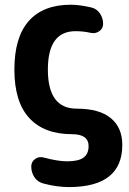

<svg xmlns="http://www.w3.org/2000/svg" viewBox="-20 -550 540 801"><path d="M299.8 -96.7Q394.5 -96.7 442.4 -57.1Q490.2 -17.6 490.2 54.7Q490.2 229.5 269.5 230.5Q216.8 230.5 162.1 215.8Q137.7 210 124 189.9Q110.4 169.9 110.4 144.5Q110.4 125 126.5 113.3Q142.6 101.6 163.1 107.4Q221.7 123 259.8 123Q307.6 123 328.6 107.4Q349.6 91.8 349.6 59.6Q349.6 9.8 280.3 9.8Q164.1 9.8 102.1 -57.6Q40 -125 40 -259.8Q40 -394.5 100.1 -462.4Q160.2 -530.3 275.4 -530.3Q310.5 -530.3 358.4 -519.5Q382.8 -514.6 396.5 -494.6Q410.2 -474.6 410.2 -450.2Q410.2 -430.7 393.6 -419.4Q377 -408.2 357.4 -413.1Q328.1 -419.9 294.9 -419.9Q179.7 -419.9 179.7 -259.8Q179.7 -96.7 299.8 -96.7Z"/></svg>

Font: Rounded-X Mgen+ 2m bold
Style: Bold
Weight: 700
Designer: [Source Han Sans]
Ryoko NISHIZUKA  (kana & ideographs); Paul D. Hunt (Latin, Greek & Cyrillic); Wenlong ZHANG  (bopomofo
Version: Version 1.059.20150602